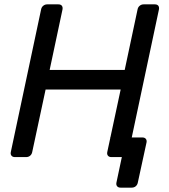

<svg xmlns="http://www.w3.org/2000/svg" viewBox="-20 -720 775 880"><path d="M532.3 140Q522.1 140 516.8 133.6Q511.6 127.3 513.6 117.1L538.4 0H499.3L484.9 -90H632.1Q643.1 -90 648.3 -83.6Q653.6 -77.2 651.6 -67.1L611.6 117.1Q609.6 127.3 602.2 133.6Q594.7 140 583.7 140ZM48.3 0Q38.1 0 32.8 -6.3Q27.5 -12.6 29.5 -22.9L168.3 -676.3Q170.3 -687.3 178.2 -693.6Q186.1 -700 196.3 -700H247.6Q258.6 -700 263.5 -693.6Q268.4 -687.3 266.4 -676.3L207.6 -399.6H551.6L610.4 -676.3Q612.4 -687.3 620.3 -693.6Q628.1 -700 638.3 -700H689.7Q700.7 -700 705.6 -693.6Q710.4 -687.3 708.4 -676.3L569.6 -22.9Q567.6 -12.7 560.2 -6.4Q552.7 0 541.7 0H490.3Q480.1 0 474.8 -6.4Q469.6 -12.7 471.6 -22.9L533 -309.6H189L127.6 -22.9Q125.6 -12.7 118.1 -6.4Q110.6 0 99.6 0Z"/></svg>

Font: Rubik Light
Style: Italic
Weight: 300
Italic angle: -12°
Designer: Hubert and Fischer
Foundry: Hubert and Fischer
Version: Version 2.300;gftools[0.9.30]